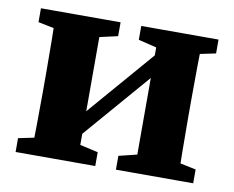

<svg xmlns="http://www.w3.org/2000/svg" viewBox="-60 -559 776 636"><g transform="rotate(10 328.0 -241.5)"><path d="M29.1 0H297V-46.5L208 -66.5H125.9L29.1 -46.5V0ZM29.1 -436.8 126.5 -416.8H208.5L297 -436.8V-483.4H29.1V-436.8ZM80.4 0H236.1V-483.4H80.4C82.4 -438.4 83.4 -335.9 83.4 -273.4V-210C83.4 -147.4 82.4 -45 80.4 0ZM150 -73.8H215.5L505.6 -409.6H440L150 -73.8ZM366.5 0H626.4V-46.5L530.2 -66.5H448.1L366.5 -46.5V0ZM366.5 -436.8 448.7 -416.8H530.7L626.4 -436.8V-483.4H366.5V-436.8ZM427.6 0H575.2C573.2 -45 572.2 -147.4 572.2 -210V-273.4C572.2 -335.9 573.2 -438.4 575.2 -483.4H427.6V0Z"/></g></svg>

Font: Source Serif Variable
Style: Regular
Weight: 389
Designer: Frank Grießhammer
Foundry: Adobe Systems Incorporated
Version: Version 3.001;hotconv 1.0.111;makeotfexe 2.5.65597